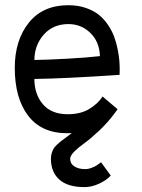

<svg xmlns="http://www.w3.org/2000/svg" viewBox="-20 -519 558 755"><path d="M115.2 -283.2Q164.1 -283.7 243.4 -288.1Q322.8 -292.5 373 -298.3Q371.1 -354.5 335.4 -389.4Q299.8 -424.3 249 -424.3Q189 -424.3 152.3 -383.1Q115.7 -341.8 115.2 -283.2ZM248.5 -498.5Q286.6 -498.5 317.6 -487.8Q348.6 -477.1 369.1 -460.4Q389.6 -443.8 405.3 -420.2Q420.9 -396.5 429.2 -373.8Q437.5 -351.1 442.6 -325.2Q447.8 -299.3 449.2 -281.2Q450.7 -263.2 450.7 -245.6Q450.7 -228.5 450.2 -224.6Q231.9 -210 115.2 -208.5Q115.2 -148.4 148.7 -109.1Q182.1 -69.8 246.6 -69.8Q297.9 -69.8 332.3 -91.3Q366.7 -112.8 383.3 -139.6L442.4 -89.4Q439.5 -84.5 431.6 -74.7Q404.3 -37.6 369.9 -5.1Q335.4 27.3 312 43.9Q288.6 60.5 272.2 76.9Q255.9 93.3 255.9 105.5Q255.9 125 272.7 135.5Q289.6 146 314.5 146Q327.6 146 341.1 140.6Q354.5 135.3 359.9 131.6Q365.2 127.9 377.4 119.1L415.5 171.4Q398.4 189.9 369.4 203.4Q340.3 216.8 312.5 216.8Q246.1 216.8 213.1 187Q180.2 157.2 180.2 105.5Q180.2 93.8 183.3 83.5Q186.5 73.2 190.4 66.2Q194.3 59.1 203.4 50.5Q212.4 42 219 36.9Q225.6 31.7 239.5 21.5Q253.4 11.2 262.2 4.4Q256.3 4.9 244.6 4.9Q143.1 4.9 90.6 -64.2Q38.1 -133.3 38.1 -252Q38.1 -360.8 93.3 -429.7Q148.4 -498.5 248.5 -498.5Z"/></svg>

Font: FantasqueSansM Nerd Font
Style: Regular
Weight: 400
Monospace: yes
Designer: Jany Belluz
Version: Version 1.8.0 ; ttfautohint (v1.8.2);Nerd Fonts 3.4.0